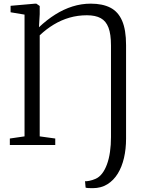

<svg xmlns="http://www.w3.org/2000/svg" viewBox="-20 -774 771 1025"><path d="M437 227.5 434 193.5Q441 194.5 457.2 191.2Q473.5 188 489.5 181Q509.5 172.5 525 152.5Q540.5 132.5 551.2 103Q562 73.5 567.2 36.8Q572.5 0 572.5 -42V-531.5Q572.5 -591.5 559.2 -626.5Q546 -661.5 517.8 -677Q489.5 -692.5 444 -692.5Q395.5 -692.5 351.2 -679.8Q307 -667 267.2 -643Q227.5 -619 192 -585.5V-46L275 -34.5V0H32.5V-34.5L111 -46V-696L36.5 -708.5V-743L167.5 -754.5H174L192 -742V-698.5L188 -628.5Q230.5 -668.5 275 -696.5Q319.5 -724.5 367 -739.5Q414.5 -754.5 464.5 -754.5Q527.5 -754.5 569.2 -733Q611 -711.5 632 -663Q653 -614.5 653 -533.5V-33.5Q653 21 642 68.8Q631 116.5 608.8 152.8Q586.5 189 553 209.8Q519.5 230.5 475 230.5Q464.5 230.5 452.8 230Q441 229.5 437 227.5Z"/></svg>

Font: Merriweather 60pt Light
Style: Regular
Weight: 300
Version: Version 2.100